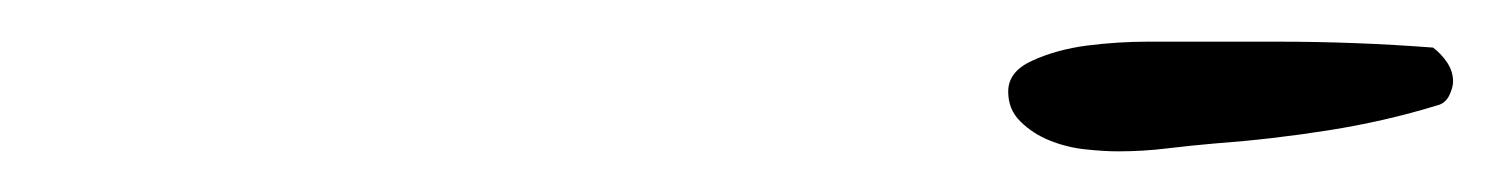

<svg xmlns="http://www.w3.org/2000/svg" viewBox="-20 -703 731 94"><path d="M691.4 -663.1Q691.4 -660.2 689.5 -656.2Q687.5 -652.3 683.6 -651.4Q658.2 -643.6 630.4 -639.2Q602.5 -634.8 575.2 -632.8Q563.5 -631.8 551.8 -630.4Q540 -628.9 527.3 -628.9Q520.5 -628.9 511.2 -629.9Q502 -630.9 493.7 -634.3Q485.4 -637.7 479.5 -643.6Q473.6 -649.4 473.6 -658.2Q473.6 -668 485.4 -673.3Q497.1 -678.7 512.2 -680.7Q527.3 -682.6 542 -682.6Q556.6 -682.6 563.5 -682.6H605.5Q643.6 -682.6 681.6 -679.7Q685.5 -676.8 688.5 -672.4Q691.4 -668 691.4 -663.1Z"/></svg>

Font: Calligraffitti
Style: Regular
Weight: 400
Designer: Dathan Boardman
Foundry: Open Window
Version: Version 1.001